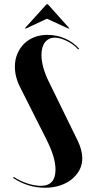

<svg xmlns="http://www.w3.org/2000/svg" viewBox="-20 -873 426 903"><path d="M241 -75Q241 -105 230.5 -139.5Q220 -174 199 -216L75 -462Q50 -511 50 -559Q50 -592 61.5 -619.5Q73 -647 93 -667Q113 -687 141 -698Q169 -709 203 -709Q246 -709 285.5 -692Q325 -675 352 -644L348 -640Q338 -652 324.5 -662Q311 -672 296 -679.5Q281 -687 266 -691.5Q251 -696 238 -696Q209 -696 192 -674.5Q175 -653 175 -615Q175 -559 210 -488L346 -210Q356 -189 361.5 -168.5Q367 -148 367 -128Q367 -98 353.5 -73Q340 -48 317 -29.5Q294 -11 262 -0.5Q230 10 192 10Q111 10 42 -36L45 -41Q73 -22 108 -10.5Q143 1 172 1Q241 1 241 -75ZM199 -853H205L307 -739H301L201 -785L102 -739H96Z"/></svg>

Font: Moniqa Black Display
Style: Regular
Weight: 900
Designer: Rajesh Rajput
Foundry: Rajesh Rajput
Version: Version 1.000